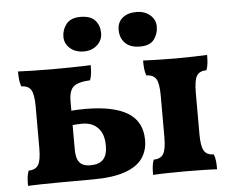

<svg xmlns="http://www.w3.org/2000/svg" viewBox="-49 -716 932 776"><g transform="rotate(-5 417.0 -328.0)"><path d="M33.9 3Q33.9 -16.7 35.4 -31.2Q37 -45.6 42 -58.3Q69.4 -58.3 81.1 -76.6Q92.7 -94.8 92.7 -145.3V-312.7Q92.7 -363.7 81.1 -381.7Q69.4 -399.7 42 -399.7Q37 -412.9 35.4 -427.3Q33.9 -441.7 33.9 -461Q56.4 -460 93 -459Q129.5 -458 173.9 -458Q204.2 -458 234 -458.5Q263.8 -459 289.1 -459.5Q314.4 -460 328.9 -461Q328.9 -444.8 327.4 -428.9Q325.9 -412.9 320.8 -400.2Q272 -397.7 253.4 -381.6Q234.9 -365.5 234.9 -321.5V-128.9Q234.9 -100.3 242 -85Q249 -69.7 262 -63.7Q275 -57.8 292.3 -57.8Q328.3 -57.8 344.9 -75.8Q361.5 -93.9 361.5 -131Q361.5 -166.5 349.5 -187.6Q337.4 -208.7 318.1 -218.5Q298.7 -228.2 275.5 -228.2Q268.5 -228.2 253.7 -227.5Q238.9 -226.7 226 -224.7V-283Q240.9 -285 256.3 -285.8Q271.7 -286.5 291.9 -286.5Q405.8 -286.5 463.6 -250.8Q521.4 -215.2 521.4 -139.7Q521.4 -96.8 498.7 -65.3Q476.1 -33.9 426.6 -17Q377.1 0 296.2 0Q226.7 0 155.1 0.5Q83.5 1 33.9 3ZM541.3 3Q541.3 -16.7 542.8 -31.2Q544.3 -45.6 549.4 -58.3Q576.8 -58.3 588.5 -76.6Q600.1 -94.8 600.1 -145.3V-312.7Q600.1 -363.7 588.5 -381.7Q576.8 -399.7 549.4 -399.7Q544.3 -412.9 542.8 -427.3Q541.3 -441.7 541.3 -461Q563.8 -460 598.9 -459Q633.9 -458 671.2 -458Q708.5 -458 743.8 -459Q779.1 -460 801.1 -461Q801.1 -441.7 799.6 -427.3Q798 -412.9 792.9 -399.7Q765.6 -399.7 753.9 -381.7Q742.3 -363.7 742.3 -312.7V-145.3Q742.3 -94.8 753.9 -76.6Q765.6 -58.3 792.9 -58.3Q798 -45.6 799.6 -31.2Q801.1 -16.7 801.1 3Q779.1 1.5 743.8 0.8Q708.5 0 671.2 0Q633.9 0 598.9 0.8Q563.8 1.5 541.3 3ZM534.6 -518.4Q494.7 -518.4 474.2 -539.1Q453.7 -559.8 453.7 -592.7Q453.7 -624 474.9 -641.4Q496.2 -658.8 530.6 -658.8Q564.5 -658.8 586.5 -640.1Q608.5 -621.4 608.5 -592.7Q608.5 -564.3 591.8 -541.4Q575.1 -518.4 534.6 -518.4ZM306.8 -518.4Q272.4 -518.4 250.6 -537.6Q228.9 -556.8 228.9 -584.6Q228.9 -613.4 246.9 -636.1Q264.8 -658.8 304.3 -658.8Q345.2 -658.8 363.7 -638.1Q382.1 -617.4 382.1 -586.6Q382.1 -557.8 360.7 -538.1Q339.2 -518.4 306.8 -518.4Z"/></g></svg>

Font: Vollkorn
Style: Regular
Weight: 400
Designer: Friedrich Althausen
Foundry: Friedrich Althausen
Version: Version 5.001